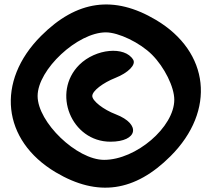

<svg xmlns="http://www.w3.org/2000/svg" viewBox="-20 -906 968 878"><path d="M343 -610C215 -483 306 -258 485 -258C610 -258 626 -338 510 -383C452 -405 402 -445 402 -467C402 -490 450 -527 508 -550C566 -573 603 -610 589 -633C551 -696 418 -684 343 -610ZM168 -742C-40 -534 -11 -264 235 -118C427 -4 597 -29 760 -192C968 -400 939 -669 693 -815C501 -929 331 -905 168 -742ZM675 -656C732 -599 777 -508 777 -450C777 -325 602 -175 456 -175C331 -175 152 -347 152 -467C152 -588 335 -758 464 -758C522 -758 620 -711 675 -656Z"/></svg>

Font: Hussar Skorodowane
Style: Bold
Weight: 700
Foundry: Cannot Into Space Fonts
Version: Version 0.892